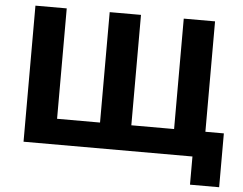

<svg xmlns="http://www.w3.org/2000/svg" viewBox="-56 -769 1243 984"><g transform="rotate(5 565.0 -277.5)"><path d="M1011 -132V-700H850V-132H630V-700H469V-132H248V-700H87V0H956V145H1106V-132Z"/></g></svg>

Font: Talent SemiBold
Style: Bold
Weight: 700
Designer: Mike Powis
Version: Version 1.001;hotconv 1.0.109;makeotfexe 2.5.65596